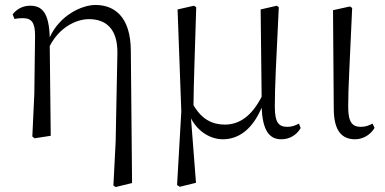

<svg xmlns="http://www.w3.org/2000/svg" viewBox="-20 -546 1548 772"><path d="M436 200 445 206 511 190 506 -343C505 -480 439 -526 364 -526C308 -526 220 -484 180 -396C177 -497 148 -523 101 -523C68 -523 44 -506 31 -488L38 -470C50 -472 60 -473 71 -473C107 -473 121 -456 121 -402L118 -169L110 3L119 10L184 0L180 -361C217 -433 283 -469 338 -469C407 -469 454 -429 452 -330L445 24Z M876 14C944 14 997 -31 1032 -113C1036 -24 1061 14 1111 14C1148 14 1174 -6 1189 -31L1182 -49C1168 -42 1155 -36 1136 -36C1102 -36 1085 -51 1085 -117C1085 -198 1090 -288 1101 -517L1093 -523L1028 -508L1032 -157C993 -81 944 -45 884 -45C835 -45 792 -65 758 -123C759 -219 763 -317 769 -517L760 -523L694 -508L709 -98L692 198L703 205L768 189L748 -70C776 -16 827 14 876 14Z M1408 14C1445 14 1474 -10 1486 -32L1478 -49C1464 -42 1451 -36 1431 -36C1399 -36 1380 -51 1380 -116C1380 -195 1386 -282 1396 -514L1387 -520L1319 -505L1322 -110C1322 -19 1355 14 1408 14Z"/></svg>

Font: Noto Serif CJK SC Light
Style: Regular
Weight: 300
Designer: Ryoko NISHIZUKA 西塚涼子 (kana & ideographs); Frank Grießhammer (Latin, Greek & Cyrillic); Wenlong ZHANG 张文龙 (bopomofo); San
Foundry: Adobe
Version: Version 2.001;hotconv 1.1.0;makeotfexe 2.6.0